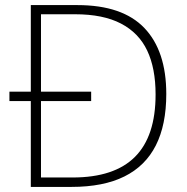

<svg xmlns="http://www.w3.org/2000/svg" viewBox="-20 -734 736 754"><path d="M284 -714Q461 -714 547 -624Q633 -534 633 -365Q633 -244 592 -163Q551 -82 468.5 -41Q386 0 261 0H101V-337H17V-374H101V-714ZM275 -678H141V-374H338V-337H141V-37H265Q429 -37 510 -118Q591 -199 591 -363Q591 -466 558 -535.5Q525 -605 455 -641.5Q385 -678 275 -678Z"/></svg>

Font: Noto Sans Hebrew Thin ExtraLight
Style: Regular
Weight: 250
Version: Version 3.001